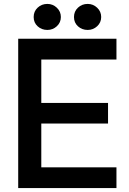

<svg xmlns="http://www.w3.org/2000/svg" viewBox="-20 -961 658 981"><path d="M575 0H73V-763H575V-657H191V-435H532V-330H191V-106H575ZM152 -874Q152 -903 172.5 -922Q193 -941 222 -941Q250 -941 270.5 -921.5Q291 -902 291 -874Q291 -846 270.5 -827Q250 -808 222 -808Q193 -808 172.5 -826.5Q152 -845 152 -874ZM358 -874Q358 -903 378.5 -922Q399 -941 428 -941Q456 -941 476.5 -921.5Q497 -902 497 -874Q497 -846 476.5 -827Q456 -808 428 -808Q399 -808 378.5 -826.5Q358 -845 358 -874Z"/></svg>

Font: Open Sauce Sans Medium
Style: Regular
Weight: 500
Designer: Alfredo Marco Pradil
Foundry: Creative Sauce Fz LLC
Version: Version 1.477